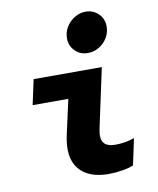

<svg xmlns="http://www.w3.org/2000/svg" viewBox="-89 -867 777 943"><g transform="rotate(-10 300.0 -395.5)"><path d="M379 -596Q341 -596 315.5 -621.5Q290 -647 290 -684Q290 -715 305.5 -740.5Q321 -766 347 -782Q373 -798 402 -798Q440 -798 466 -772.5Q492 -747 492 -709Q492 -678 476.5 -652.5Q461 -627 435.5 -611.5Q410 -596 379 -596ZM377 7Q275 7 228.5 -51Q182 -109 207 -220L245 -391H67L94 -516H434L370 -218Q360 -169 377 -149Q394 -129 434 -129Q457 -129 480 -132.5Q503 -136 529 -145L501 -14Q482 -5 446 1Q410 7 377 7Z"/></g></svg>

Font: Red Hat Mono
Style: Italic
Weight: 300
Italic angle: -12°
Monospace: yes
Designer: Pentagram, MCKL
Foundry: Pentagram, MCKL
Version: Version 1.023